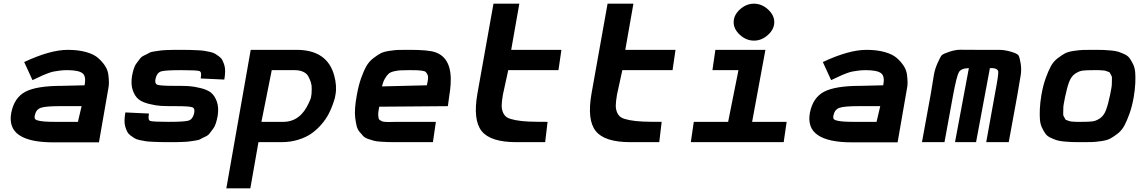

<svg xmlns="http://www.w3.org/2000/svg" viewBox="-20 -770 6220 1040"><path d="M268 1Q141 1 83.5 -38.5Q26 -78 41 -159Q57 -241 117.5 -273Q178 -305 314 -305L438 -308Q448 -357 426.5 -373.5Q405 -390 343 -390Q322 -390 303 -387.5Q284 -385 271 -382.5Q258 -380 240.5 -373.5Q223 -367 214 -363Q205 -359 185 -349.5Q165 -340 156 -336L111 -434Q252 -500 347 -500Q404 -500 446.5 -488Q489 -476 512 -455.5Q535 -435 549.5 -412.5Q564 -390 567 -364.5Q570 -339 570 -322.5Q570 -306 567 -292L516 1ZM278 -110H402L422 -195H304Q229 -195 202.5 -186.5Q176 -178 169 -147Q166 -136 168 -129Q170 -122 183 -118Q196 -114 218.5 -112Q241 -110 278 -110Z M889 0Q862 0 846 -0.5Q830 -1 806.5 -2Q783 -3 769.5 -5Q756 -7 737.5 -11Q719 -15 709 -21Q699 -27 687 -36Q675 -45 669 -57Q663 -69 658.5 -84Q654 -99 654.5 -118.5Q655 -138 659 -161L787 -155Q780 -120 793.5 -115Q807 -110 893 -110Q978 -110 1000.5 -116.5Q1023 -123 1031 -154Q1038 -183 1021.5 -189Q1005 -195 931 -195H918Q877 -195 851 -196.5Q825 -198 788 -207Q751 -216 731 -232Q711 -248 699.5 -280Q688 -312 695 -358Q699 -379 704.5 -397Q710 -415 720.5 -428.5Q731 -442 738.5 -452.5Q746 -463 762.5 -470.5Q779 -478 788 -483.5Q797 -489 819 -492Q841 -495 850.5 -496.5Q860 -498 887.5 -499Q915 -500 924.5 -500Q934 -500 965 -500Q992 -500 1008 -499.5Q1024 -499 1047.5 -498Q1071 -497 1084.5 -495Q1098 -493 1116.5 -489Q1135 -485 1145 -479Q1155 -473 1167 -464Q1179 -455 1185 -443Q1191 -431 1195.5 -416Q1200 -401 1199.5 -381.5Q1199 -362 1195 -339L1067 -345Q1074 -380 1060.5 -385Q1047 -390 961 -390Q876 -390 853.5 -383.5Q831 -377 823 -346Q816 -317 832.5 -311Q849 -305 923 -305H936Q977 -305 1003 -303.5Q1029 -302 1066 -293Q1103 -284 1123 -268Q1143 -252 1154.5 -220Q1166 -188 1159 -142Q1155 -121 1149.5 -103Q1144 -85 1133.5 -71.5Q1123 -58 1115.5 -47.5Q1108 -37 1091.5 -29.5Q1075 -22 1066 -16.5Q1057 -11 1035 -8Q1013 -5 1003.5 -3.5Q994 -2 966.5 -1Q939 0 929.5 0Q920 0 889 0Z M1206 250 1338 -500H1586Q1752 -500 1790 -362Q1806 -304 1797 -256Q1797 -253 1794 -240.5Q1791 -228 1782.5 -204Q1774 -180 1760.5 -153.5Q1747 -127 1724 -99.5Q1701 -72 1671.5 -50Q1642 -28 1598.5 -14Q1555 0 1504 0H1380L1336 250ZM1396 -110H1514Q1607 -110 1653 -213Q1665 -239 1665 -244V-245Q1667 -254 1667.5 -262Q1668 -270 1668.5 -289Q1669 -308 1664 -323.5Q1659 -339 1650.5 -355.5Q1642 -372 1622.5 -381Q1603 -390 1576 -390H1452Z M2122 0Q2096 0 2081 -0.5Q2066 -1 2042.5 -2.5Q2019 -4 2006 -7.5Q1993 -11 1975 -17Q1957 -23 1947.5 -33Q1938 -43 1927 -56.5Q1916 -70 1911.5 -89Q1907 -108 1904 -132Q1901 -156 1903.5 -187.5Q1906 -219 1913 -256Q1922 -307 1936 -346.5Q1950 -386 1964.5 -411.5Q1979 -437 2002.5 -455Q2026 -473 2042.5 -481.5Q2059 -490 2089.5 -494.5Q2120 -499 2135.5 -499.5Q2151 -500 2185 -500Q2196 -500 2201 -500Q2301 -500 2338 -487Q2430 -455 2421 -314Q2419 -283 2413 -247L2406 -195L2034 -192Q2031 -176 2029.5 -164Q2028 -152 2029 -143Q2030 -134 2031 -128.5Q2032 -123 2038.5 -119Q2045 -115 2049 -113Q2053 -111 2064 -110Q2075 -109 2082 -109Q2089 -109 2105.5 -109.5Q2122 -110 2132 -110H2341L2325 0ZM2049 -302 2292 -308Q2297 -329 2298.5 -343Q2300 -357 2295.5 -366Q2291 -375 2286 -380Q2281 -385 2266 -387Q2251 -389 2240.5 -389.5Q2230 -390 2205 -390Q2200 -390 2197 -390Q2165 -390 2148.5 -389Q2132 -388 2113 -383.5Q2094 -379 2084 -369.5Q2074 -360 2064.5 -343.5Q2055 -327 2049 -302Z M2776 0Q2637 0 2589 -60Q2541 -120 2566 -263L2653 -750H2793L2749 -500H3021L3005 -390H2733L2704 -257Q2698 -222 2697.5 -200Q2697 -178 2705 -160Q2713 -142 2727.5 -133.5Q2742 -125 2774 -119Q2806 -113 2844.5 -111.5Q2883 -110 2946 -110L2933 0Z M3394 0Q3255 0 3207 -60Q3159 -120 3184 -263L3271 -750H3411L3367 -500H3639L3623 -390H3351L3322 -257Q3316 -222 3315.5 -200Q3315 -178 3323 -160Q3331 -142 3345.5 -133.5Q3360 -125 3392 -119Q3424 -113 3462.5 -111.5Q3501 -110 3564 -110L3551 0Z M3988 -719Q4022 -750 4064 -750Q4106 -750 4140 -719Q4174 -688 4174 -650Q4174 -612 4140 -581Q4106 -550 4064 -550Q4022 -550 3988 -581Q3954 -612 3954 -650Q3954 -688 3988 -719ZM3722 0 3738 -110H3924L3980 -390H3839L3855 -500H4126L4054 -110H4241L4225 0Z M4594 1Q4467 1 4409.5 -38.5Q4352 -78 4367 -159Q4383 -241 4443.5 -273Q4504 -305 4640 -305L4764 -308Q4774 -357 4752.5 -373.5Q4731 -390 4669 -390Q4648 -390 4629 -387.5Q4610 -385 4597 -382.5Q4584 -380 4566.5 -373.5Q4549 -367 4540 -363Q4531 -359 4511 -349.5Q4491 -340 4482 -336L4437 -434Q4578 -500 4673 -500Q4730 -500 4772.5 -488Q4815 -476 4838 -455.5Q4861 -435 4875.5 -412.5Q4890 -390 4893 -364.5Q4896 -339 4896 -322.5Q4896 -306 4893 -292L4842 1ZM4604 -110H4728L4748 -195H4630Q4555 -195 4528.5 -186.5Q4502 -178 4495 -147Q4492 -136 4494 -129Q4496 -122 4509 -118Q4522 -114 4544.5 -112Q4567 -110 4604 -110Z M4974 0 5022 -263Q5034 -335 5038.5 -364Q5043 -393 5058.5 -428.5Q5074 -464 5082 -471.5Q5090 -479 5123.5 -490Q5157 -501 5183 -500.5Q5209 -500 5274 -500Q5284 -500 5290 -500Q5363 -500 5392 -500Q5421 -500 5455.5 -490Q5490 -480 5496.5 -470.5Q5503 -461 5508.5 -427Q5514 -393 5508.5 -360.5Q5503 -328 5491 -257L5444 0H5322L5371 -271Q5390 -371 5387 -384Q5383 -399 5357 -401Q5352 -401 5342 -401L5267 0H5153L5228 -401Q5186 -400 5174 -379Q5162 -358 5143 -257L5096 0Z M5833 0Q5803 0 5786 -0.5Q5769 -1 5743.5 -3.5Q5718 -6 5704 -10.5Q5690 -15 5671.5 -23.5Q5653 -32 5643.5 -45Q5634 -58 5624.5 -77.5Q5615 -97 5613 -122Q5611 -147 5612.5 -180.5Q5614 -214 5621 -256Q5630 -307 5644 -346Q5658 -385 5672 -411Q5686 -437 5709 -454.5Q5732 -472 5749 -481Q5766 -490 5797.5 -494.5Q5829 -499 5847.5 -499.5Q5866 -500 5904 -500Q5907 -500 5909 -500Q5939 -500 5956 -499.5Q5973 -499 5998.5 -496.5Q6024 -494 6038 -489.5Q6052 -485 6070.5 -476.5Q6089 -468 6098.5 -455Q6108 -442 6117.5 -422.5Q6127 -403 6129 -378Q6131 -353 6129.5 -319.5Q6128 -286 6121 -244Q6112 -193 6098 -154Q6084 -115 6070 -89Q6056 -63 6033 -45.5Q6010 -28 5993 -19Q5976 -10 5944.5 -5.5Q5913 -1 5894.5 -0.5Q5876 0 5838 0Q5835 0 5833 0ZM5837 -110Q5879 -110 5898 -112.5Q5917 -115 5938 -129Q5959 -143 5970.5 -173Q5982 -203 5993 -256Q5997 -277 6000 -293Q6003 -309 6002.5 -322.5Q6002 -336 6003 -345.5Q6004 -355 5999 -362.5Q5994 -370 5992.5 -374.5Q5991 -379 5981 -382Q5971 -385 5968 -386.5Q5965 -388 5950 -389Q5935 -390 5930 -390Q5925 -390 5905 -390Q5863 -390 5844 -387.5Q5825 -385 5804 -371Q5783 -357 5771.5 -327Q5760 -297 5749 -244Q5745 -223 5742 -207Q5739 -191 5739.5 -177.5Q5740 -164 5739 -154.5Q5738 -145 5743 -137.5Q5748 -130 5749.5 -125.5Q5751 -121 5761 -118Q5771 -115 5774 -113.5Q5777 -112 5792 -111Q5807 -110 5812 -110Q5817 -110 5837 -110Z"/></svg>

Font: Hermit
Style: Bold Italic
Weight: 700
Italic angle: -10°
Designer: Pablo Caro
Version: Version 2.000;PS 002.000;hotconv 1.0.88;makeotf.lib2.5.64775